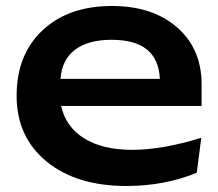

<svg xmlns="http://www.w3.org/2000/svg" viewBox="-20 -597 725 638"><path d="M352.1 -577.1Q486.8 -577.1 568.4 -506.1Q649.9 -435.1 649.9 -316.9V-245.1H183.1Q198.2 -175.8 259.3 -137.5Q320.3 -99.1 419.9 -99.1Q518.6 -99.1 648.9 -139.2L633.8 -22.9Q526.9 21 399.9 21Q233.9 21 134.5 -60.5Q35.2 -142.1 35.2 -278.8Q35.2 -415.5 121.3 -496.3Q207.5 -577.1 352.1 -577.1ZM511.2 -335Q505.4 -464.8 351.1 -464.8Q272.9 -464.8 229.2 -431.6Q185.5 -398.4 181.2 -335Z"/></svg>

Font: Mattone
Style: Regular
Weight: 400
Width: 6
Designer: Nunzio Mazzaferro
Foundry: Collletttivo
Version: Version 2.000;Glyphs 3.2 (3217)